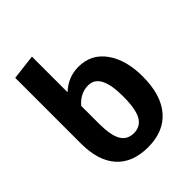

<svg xmlns="http://www.w3.org/2000/svg" viewBox="-217 -879 1017 1017"><g transform="rotate(-45 291.5 -370.5)"><path d="M335 -546Q431 -546 485.5 -469Q540 -392 540 -269Q540 -131 476.5 -57Q413 17 295 17Q180 17 118.5 -51Q57 -119 57 -250V-741L199 -758V-491Q257 -546 335 -546ZM295 -89Q344 -89 368 -130.5Q392 -172 392 -269Q392 -440 302 -440Q243 -440 199 -389V-259Q199 -169 222 -129Q245 -89 295 -89Z"/></g></svg>

Font: FiraGO SemiBold
Style: Regular
Weight: 600
Designer: bBox Type
Foundry: bBox Type GmbH
Version: Version 1.001;PS 001.001;hotconv 1.0.88;makeotf.lib2.5.64775